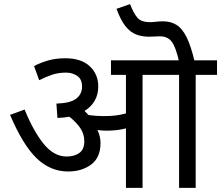

<svg xmlns="http://www.w3.org/2000/svg" viewBox="-20 -916 1078 936"><path d="M470 -218Q470 -148 424.5 -114Q379 -80 312 -80Q226 -80 159 -144Q92 -208 29 -356L100 -382Q143 -276 193 -214.5Q243 -153 305 -153Q343 -153 367 -170.5Q391 -188 391 -227Q391 -264 370.5 -293Q350 -322 318 -347Q291 -342 260 -341L255 -411Q323 -413 351.5 -435Q380 -457 380 -494Q380 -530 356.5 -546Q333 -562 302 -562Q265 -562 235 -552Q205 -542 171 -525L146 -594Q172 -608 210.5 -620Q249 -632 298 -632Q376 -632 417.5 -593Q459 -554 459 -495Q459 -417 392 -375Q403 -365 412 -355Q450 -350 486 -350Q518 -350 543 -353Q568 -356 594 -363V-551H521V-622H1038V-551H934V0H853V-551H675V0H594V-290Q570 -284 547 -281.5Q524 -279 498 -279Q481 -279 455 -282Q470 -252 470 -218ZM853 -615Q837 -687 817 -713Q797 -739 759 -739Q746 -739 733 -738Q720 -737 707 -737Q672 -737 643.5 -748Q615 -759 591.5 -788.5Q568 -818 548 -873L614 -896Q631 -852 649.5 -830Q668 -808 711 -808Q725 -808 741 -810Q757 -812 775 -812Q812 -812 840 -795Q868 -778 889.5 -735Q911 -692 929 -615Z"/></svg>

Font: Go Noto Kurrent-Regular
Style: Regular
Weight: 400
Designer: Monotype Design Team
Foundry: Monotype Imaging Inc.
Version: Version 2.012; ttfautohint (v1.8.4.7-5d5b)